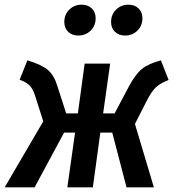

<svg xmlns="http://www.w3.org/2000/svg" viewBox="-30 -801 745 821"><path d="M691 -459Q655 -445 636 -427Q617 -409 597 -369L547 -271L628 0H511L450 -234H399L367 0H258L291 -234H244L118 0H-10L155 -282L119 -395Q110 -422 96 -436Q82 -450 54 -460L87 -543Q147 -525 174 -502.5Q201 -480 215 -434L253 -316H303L332 -529H441L411 -316H460L521 -431Q549 -483 576 -505.5Q603 -528 658 -543ZM245 -707Q245 -739 266.5 -760Q288 -781 319 -781Q346 -781 362.5 -765Q379 -749 379 -723Q379 -691 357.5 -670Q336 -649 305 -649Q278 -649 261.5 -665Q245 -681 245 -707ZM445 -707Q445 -739 466.5 -760Q488 -781 519 -781Q546 -781 562.5 -765Q579 -749 579 -723Q579 -691 557.5 -670Q536 -649 505 -649Q478 -649 461.5 -665Q445 -681 445 -707Z"/></svg>

Font: Fira Sans Condensed Medium
Style: Italic
Weight: 500
Width: 3
Italic angle: -8°
Designer: bBox Type GmbH & Carrois Corporate GbR & Edenspiekermann AG
Foundry: bBox Type GmbH & Carrois Corporate GbR & Edenspiekermann AG
Version: Version 4.301